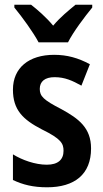

<svg xmlns="http://www.w3.org/2000/svg" viewBox="-20 -786 437 816"><path d="M144 -606H269C291 -650 340 -715 372 -754V-766H301C270 -740 238 -715 206 -677C176 -713 139 -745 112 -766H41V-754C74 -714 122 -648 144 -606ZM367 -155C367 -243 314 -282 241 -322C165 -361 149 -377 149 -408C149 -440 171 -458 212 -458C256 -458 288 -443 326 -422L362 -513C312 -540 265 -553 210 -553C103 -553 35 -498 35 -405C35 -319 77 -278 158 -236C240 -196 250 -176 250 -145C250 -108 227 -86 179 -86C129 -86 74 -106 35 -130V-21C77 -1 121 10 180 10C297 10 367 -45 367 -155Z"/></svg>

Font: Noto Sans Telugu Condensed SemiBold
Style: Regular
Weight: 600
Width: 3
Designer: Jelle Bosma - Monotype Design Team
Foundry: Monotype Imaging Inc.
Version: Version 2.005